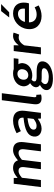

<svg xmlns="http://www.w3.org/2000/svg" viewBox="1226 -1985 976 3468"><g transform="rotate(-90 1714.0 -251.0)"><path d="M69 0H196L237 -343C284 -384 325 -404 358 -404C415 -404 438 -374 428 -293L392 0H519L561 -343C608 -384 648 -404 682 -404C738 -404 761 -374 751 -293L715 0H842L880 -308C895 -432 851 -503 737 -503C669 -503 610 -465 552 -415C533 -470 492 -503 413 -503C346 -503 290 -468 239 -424H234V-491H129Z M982 -132C971 -46 1030 12 1125 12C1189 12 1247 -17 1300 -54H1304L1307 0H1410L1446 -291C1463 -428 1406 -503 1271 -503C1185 -503 1106 -473 1042 -439L1079 -362C1129 -388 1182 -410 1236 -410C1309 -410 1327 -366 1322 -314C1098 -292 995 -237 982 -132ZM1107 -141C1113 -190 1166 -225 1314 -242L1300 -132C1256 -98 1220 -78 1176 -78C1131 -78 1102 -97 1107 -141Z M1566 -126C1556 -41 1583 12 1673 12C1703 12 1725 8 1741 2L1735 -84C1725 -82 1721 -82 1715 -82C1702 -82 1689 -92 1692 -120L1764 -706H1638Z M1929 72C1932 49 1948 27 1979 7C1999 12 2021 14 2051 14H2125C2187 14 2220 25 2215 63C2210 105 2146 142 2059 142C1973 142 1924 116 1929 72ZM1821 89C1810 175 1901 217 2030 217C2206 217 2327 141 2339 44C2349 -41 2286 -77 2156 -77H2060C1994 -77 1975 -94 1978 -122C1981 -144 1992 -156 2010 -169C2033 -160 2059 -156 2082 -156C2196 -156 2294 -214 2307 -323C2311 -357 2302 -387 2287 -406H2386L2396 -491H2202C2181 -498 2155 -503 2125 -503C2012 -503 1904 -440 1890 -327C1883 -269 1911 -222 1944 -197V-193C1911 -173 1878 -140 1873 -102C1868 -62 1885 -36 1911 -20V-16C1858 12 1826 48 1821 89ZM2091 -228C2038 -228 2001 -264 2009 -327C2017 -389 2062 -424 2115 -424C2168 -424 2204 -388 2197 -327C2189 -264 2143 -228 2091 -228Z M2466 0H2593L2629 -300C2671 -374 2726 -401 2769 -401C2792 -401 2806 -398 2824 -393L2859 -493C2843 -500 2826 -503 2798 -503C2741 -503 2679 -468 2633 -404H2629L2631 -491H2526Z M2924 -245C2904 -83 3009 12 3159 12C3227 12 3294 -10 3350 -41L3316 -113C3274 -90 3232 -77 3186 -77C3099 -77 3044 -127 3044 -216H3387C3392 -228 3396 -248 3399 -270C3416 -407 3350 -503 3204 -503C3078 -503 2944 -405 2924 -245ZM3052 -289C3073 -371 3133 -414 3197 -414C3271 -414 3301 -367 3291 -289ZM3375 -719H3248L3133 -573H3226Z"/></g></svg>

Font: Falling Sky
Style: ExtObl
Weight: 400
Designer: Paul D. Hunt
Foundry: Adobe Systems Incorporated
Version: Version 1.02